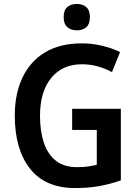

<svg xmlns="http://www.w3.org/2000/svg" viewBox="-20 -944 703 974"><path d="M346 -392H593V-29Q539 -10 483.5 0Q428 10 361 10Q210 10 132.5 -88Q55 -186 55 -358Q55 -469 94.5 -551.5Q134 -634 209.5 -679Q285 -724 395 -724Q448 -724 498 -712Q548 -700 589 -680L548 -578Q516 -596 476.5 -607Q437 -618 395 -618Q297 -618 240 -549Q183 -480 183 -356Q183 -280 202 -221.5Q221 -163 262.5 -129.5Q304 -96 371 -96Q404 -96 427 -99.5Q450 -103 471 -108V-285H346ZM370 -924Q399 -924 417.5 -908Q436 -892 436 -857Q436 -822 417.5 -806Q399 -790 370 -790Q341 -790 322 -806Q303 -822 303 -857Q303 -893 321.5 -908.5Q340 -924 370 -924Z"/></svg>

Font: Noto Sans Telugu SemiCondensed SemiBold
Style: Regular
Weight: 600
Width: 4
Designer: Jelle Bosma - Monotype Design Team
Foundry: Monotype Imaging Inc.
Version: Version 2.005; ttfautohint (v1.8.4.7-5d5b)